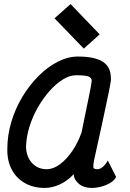

<svg xmlns="http://www.w3.org/2000/svg" viewBox="-20 -910 640 944"><path d="M510 -121 551 -40Q538 -15 502 -0.5Q466 14 431 14Q392 14 368 -6Q344 -26 342 -54Q341 -51 340 -52Q339 -52 339 -52Q338 -51 339 -50Q309 -19 272.5 -2.5Q236 14 200 14Q144 14 102 -10Q60 -34 37.5 -77Q15 -120 16 -177Q16 -244 35.5 -310Q55 -376 90 -434Q125 -492 169.5 -536.5Q214 -581 264 -606.5Q314 -632 363 -632Q446 -632 485.5 -606.5Q525 -581 525 -527Q526 -522 525 -512.5Q524 -503 519.5 -480.5Q515 -458 506 -414.5Q497 -371 481.5 -299.5Q466 -228 442 -120Q438 -97 439 -87.5Q440 -78 459 -78Q472 -78 486 -90Q500 -102 510 -121ZM210 -78Q242 -78 275 -102.5Q308 -127 336 -168.5Q364 -210 381 -259Q401 -358 415.5 -427.5Q430 -497 431 -513Q430 -529 413.5 -534.5Q397 -540 353 -540Q323 -540 289.5 -519.5Q256 -499 224 -463Q192 -427 166 -381.5Q140 -336 124.5 -286Q109 -236 108 -187Q110 -138 138 -108Q166 -78 210 -78ZM392 -671 248 -820 327 -890 470 -741Z"/></svg>

Font: Victor Mono Thin
Style: Bold Italic
Weight: 700
Italic angle: -12°
Monospace: yes
Version: Version 1.561;gftools[0.9.30]